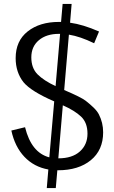

<svg xmlns="http://www.w3.org/2000/svg" viewBox="-20 -856 585 981"><path d="M60 -559Q60 -647 121.5 -695.5Q183 -744 281 -744H292L300 -836H346L338 -740Q404 -731 486 -695L461 -635Q389 -670 332 -679L308 -396Q395 -359 418 -341Q441 -323 458.5 -306Q476 -289 485 -272Q507 -229 507 -180Q507 -89 444 -37.5Q381 14 276 14H273L265 105H219L227 10Q154 -3 105 -54.5Q56 -106 38 -189L108 -206Q140 -76 232 -52L257 -338Q139 -389 100 -436Q60 -487 60 -559ZM301 -318 278 -47Q349 -47 388 -82Q427 -117 427 -173Q427 -229 394.5 -260Q362 -291 301 -318ZM264 -416 287 -683H281Q217 -683 178.5 -650.5Q140 -618 140 -563Q140 -508 172 -476Q204 -444 264 -416Z"/></svg>

Font: Fauna One
Style: Regular
Weight: 400
Version: Version 1.001